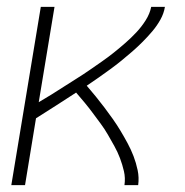

<svg xmlns="http://www.w3.org/2000/svg" viewBox="-20 -540 540 560"><path d="M13 0 99 -520H139L93 -242Q112 -253 130.5 -264.5Q149 -276 167.5 -288Q186 -300 204.5 -311.5Q223 -323 241 -335.5Q259 -348 277 -360.5Q295 -373 312.5 -387Q330 -401 346.5 -415.5Q363 -430 378 -446Q393 -462 405 -481Q417 -500 421 -520H461Q458 -501 448 -483Q438 -465 424.5 -449Q411 -433 396 -418Q381 -403 365.5 -389.5Q350 -376 334 -363Q318 -350 301.5 -338Q285 -326 268 -314Q251 -302 233 -290Q246 -275 259 -259Q272 -243 284.5 -226.5Q297 -210 309 -193Q321 -176 331.5 -158.5Q342 -141 352 -122.5Q362 -104 369.5 -84.5Q377 -65 381.5 -43.5Q386 -22 383 0H343Q346 -21 341.5 -40.5Q337 -60 330 -78.5Q323 -97 313.5 -114Q304 -131 294.5 -147.5Q285 -164 273.5 -179.5Q262 -195 250.5 -210.5Q239 -226 227 -240.5Q215 -255 202 -270Q173 -251 144 -232.5Q115 -214 85 -195L53 0Z"/></svg>

Font: Iosevka Term Curly XLt Obl
Style: Regular
Weight: 200
Italic angle: -9°
Designer: Belleve Invis
Foundry: Belleve Invis
Version: Version 32.3.0